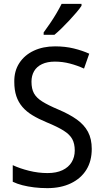

<svg xmlns="http://www.w3.org/2000/svg" viewBox="-20 -964 539 994"><path d="M455 -193Q455 -130 427 -85Q399 -40 347 -15Q295 10 225 10Q189 10 156.5 6Q124 2 96.5 -5Q69 -12 46 -23V-109Q82 -92 130 -80Q178 -68 226 -68Q272 -68 303.5 -83Q335 -98 351 -124.5Q367 -151 367 -185Q367 -220 354 -244Q341 -268 309 -288Q277 -308 221 -331Q180 -348 148.5 -367Q117 -386 96 -410.5Q75 -435 64.5 -466.5Q54 -498 54 -540Q53 -596 80 -637.5Q107 -679 155 -701.5Q203 -724 265 -724Q318 -724 362.5 -713Q407 -702 442 -686L415 -609Q380 -625 342 -635Q304 -645 264 -645Q225 -645 197.5 -632Q170 -619 156.5 -595.5Q143 -572 143 -541Q143 -504 156 -480.5Q169 -457 199.5 -438Q230 -419 282 -397Q339 -373 377.5 -345.5Q416 -318 435.5 -281.5Q455 -245 455 -193ZM402 -934Q393 -920 376 -900Q359 -880 339 -858.5Q319 -837 299 -817.5Q279 -798 262 -784H206V-796Q222 -818 239.5 -843.5Q257 -869 272.5 -895.5Q288 -922 299 -944H402Z"/></svg>

Font: Noto Sans Hebrew SemiCondensed
Style: Regular
Weight: 400
Width: 4
Designer: Monotype Design Team
Foundry: Monotype Imaging Inc.
Version: Version 2.003